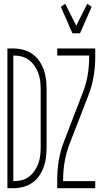

<svg xmlns="http://www.w3.org/2000/svg" viewBox="-20 -990 540 1010"><path d="M19 0V-735H50Q76 -735 101.5 -728.5Q127 -722 149 -707Q171 -692 186 -670Q201 -648 210 -623.5Q219 -599 222 -573Q225 -547 225 -521V-215Q225 -188 222 -162Q219 -136 210 -111.5Q201 -87 186 -65Q171 -43 149 -28Q127 -13 101.5 -6.5Q76 0 50 0ZM50 -37Q72 -37 93 -42Q114 -47 131.5 -60Q149 -73 161.5 -91Q174 -109 181.5 -129.5Q189 -150 191.5 -171.5Q194 -193 194 -215V-521Q194 -542 191.5 -563.5Q189 -585 181.5 -605.5Q174 -626 161.5 -644Q149 -662 131.5 -675Q114 -688 93 -693Q72 -698 50 -698ZM361 -815 300 -954 323 -970 381 -855 439 -970 462 -954 401 -815ZM281 0V-46Q281 -97 289.5 -147Q298 -197 316 -244L417 -507Q434 -550 441.5 -596.5Q449 -643 449 -689V-698H281V-735H481V-689Q481 -638 472.5 -588Q464 -538 446 -491L344 -228Q328 -185 320 -138.5Q312 -92 312 -46V-37H481V0Z"/></svg>

Font: Iosevka Term Curly Extralight
Style: Regular
Weight: 200
Designer: Belleve Invis
Foundry: Belleve Invis
Version: Version 32.3.0